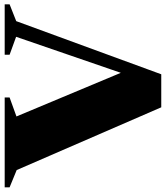

<svg xmlns="http://www.w3.org/2000/svg" viewBox="16 -762 725 840"><g transform="rotate(-90 379.0 -342.5)"><path d="M54.5 -632.5 -21 -663.5V-685H372V-663.5L289 -633.5L493.5 -144.5L466 -136.5L637.5 -635L559 -663.5V-685H779.5V-663.5L706 -634.5L473.5 0H329Z"/></g></svg>

Font: Newsreader 36pt ExtraBold
Style: Regular
Weight: 800
Designer: Hugues Gentile
Foundry: Production Type
Version: Version 1.003